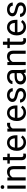

<svg xmlns="http://www.w3.org/2000/svg" viewBox="2362 -3122 770 5533"><g transform="rotate(-90 2746.5 -356.0)"><path d="M166.5 0H76.2V-528.3H166.5ZM68.8 -668.5Q68.8 -690.4 82.3 -705.6Q95.7 -720.7 122.1 -720.7Q148.4 -720.7 162.1 -705.6Q175.8 -690.4 175.8 -668.5Q175.8 -646.5 162.1 -631.8Q148.4 -617.2 122.1 -617.2Q95.7 -617.2 82.3 -631.8Q68.8 -646.5 68.8 -668.5Z M396.5 -528.3 399.4 -461.9Q460 -538.1 557.6 -538.1Q725.1 -538.1 726.6 -349.1V0H636.2V-349.6Q635.7 -406.7 610.1 -434.1Q584.5 -461.4 530.3 -461.4Q486.3 -461.4 453.1 -438Q419.9 -414.6 401.4 -376.5V0H311V-528.3Z M985.4 -656.2V-528.3H1084V-458.5H985.4V-130.9Q985.4 -99.1 998.5 -83.3Q1011.7 -67.4 1043.5 -67.4Q1059.1 -67.4 1086.4 -73.2V0Q1050.8 9.8 1017.1 9.8Q956.5 9.8 925.8 -26.9Q895 -63.5 895 -130.9V-458.5H798.8V-528.3H895V-656.2Z M1408.7 9.8Q1301.3 9.8 1233.9 -60.8Q1166.5 -131.3 1166.5 -249.5V-266.1Q1166.5 -344.7 1196.5 -406.5Q1226.6 -468.3 1280.5 -503.2Q1334.5 -538.1 1397.5 -538.1Q1500.5 -538.1 1557.6 -470.2Q1614.7 -402.3 1614.7 -275.9V-238.3H1256.8Q1258.8 -160.2 1302.5 -112.1Q1346.2 -64 1413.6 -64Q1461.4 -64 1494.6 -83.5Q1527.8 -103 1552.7 -135.3L1607.9 -92.3Q1541.5 9.8 1408.7 9.8ZM1397.5 -463.9Q1342.8 -463.9 1305.7 -424.1Q1268.6 -384.3 1259.8 -312.5H1524.4V-319.3Q1520.5 -388.2 1487.3 -426Q1454.1 -463.9 1397.5 -463.9Z M1974.6 -447.3Q1954.1 -450.7 1930.2 -450.7Q1841.3 -450.7 1809.6 -375V0H1719.2V-528.3H1807.1L1808.6 -467.3Q1853 -538.1 1934.6 -538.1Q1960.9 -538.1 1974.6 -531.2Z M2267.6 9.8Q2160.2 9.8 2092.8 -60.8Q2025.4 -131.3 2025.4 -249.5V-266.1Q2025.4 -344.7 2055.4 -406.5Q2085.4 -468.3 2139.4 -503.2Q2193.4 -538.1 2256.3 -538.1Q2359.4 -538.1 2416.5 -470.2Q2473.6 -402.3 2473.6 -275.9V-238.3H2115.7Q2117.7 -160.2 2161.4 -112.1Q2205.1 -64 2272.5 -64Q2320.3 -64 2353.5 -83.5Q2386.7 -103 2411.6 -135.3L2466.8 -92.3Q2400.4 9.8 2267.6 9.8ZM2256.3 -463.9Q2201.7 -463.9 2164.6 -424.1Q2127.4 -384.3 2118.7 -312.5H2383.3V-319.3Q2379.4 -388.2 2346.2 -426Q2313 -463.9 2256.3 -463.9Z M2885.7 -140.1Q2885.7 -176.8 2858.2 -197Q2830.6 -217.3 2762 -231.9Q2693.4 -246.6 2653.1 -267.1Q2612.8 -287.6 2593.5 -315.9Q2574.2 -344.2 2574.2 -383.3Q2574.2 -448.2 2629.2 -493.2Q2684.1 -538.1 2769.5 -538.1Q2859.4 -538.1 2915.3 -491.7Q2971.2 -445.3 2971.2 -373H2880.4Q2880.4 -410.2 2848.9 -437Q2817.4 -463.9 2769.5 -463.9Q2720.2 -463.9 2692.4 -442.4Q2664.6 -420.9 2664.6 -386.2Q2664.6 -353.5 2690.4 -336.9Q2716.3 -320.3 2783.9 -305.2Q2851.6 -290 2893.6 -269Q2935.5 -248 2955.8 -218.5Q2976.1 -189 2976.1 -146.5Q2976.1 -75.7 2919.4 -33Q2862.8 9.8 2772.5 9.8Q2709 9.8 2660.2 -12.7Q2611.3 -35.2 2583.7 -75.4Q2556.2 -115.7 2556.2 -162.6H2646.5Q2648.9 -117.2 2682.9 -90.6Q2716.8 -64 2772.5 -64Q2823.7 -64 2854.7 -84.7Q2885.7 -105.5 2885.7 -140.1Z M3419.9 0Q3412.1 -15.6 3407.2 -55.7Q3344.2 9.8 3256.8 9.8Q3178.7 9.8 3128.7 -34.4Q3078.6 -78.6 3078.6 -146.5Q3078.6 -229 3141.4 -274.7Q3204.1 -320.3 3317.9 -320.3H3405.8V-361.8Q3405.8 -409.2 3377.4 -437.3Q3349.1 -465.3 3293.9 -465.3Q3245.6 -465.3 3212.9 -440.9Q3180.2 -416.5 3180.2 -381.8H3089.4Q3089.4 -421.4 3117.4 -458.3Q3145.5 -495.1 3193.6 -516.6Q3241.7 -538.1 3299.3 -538.1Q3390.6 -538.1 3442.4 -492.4Q3494.1 -446.8 3496.1 -366.7V-123.5Q3496.1 -50.8 3514.6 -7.8V0ZM3270 -68.8Q3312.5 -68.8 3350.6 -90.8Q3388.7 -112.8 3405.8 -147.9V-256.3H3335Q3168.9 -256.3 3168.9 -159.2Q3168.9 -116.7 3197.3 -92.8Q3225.6 -68.8 3270 -68.8Z M3723.1 -528.3 3726.1 -461.9Q3786.6 -538.1 3884.3 -538.1Q4051.8 -538.1 4053.2 -349.1V0H3962.9V-349.6Q3962.4 -406.7 3936.8 -434.1Q3911.1 -461.4 3856.9 -461.4Q3813 -461.4 3779.8 -438Q3746.6 -414.6 3728 -376.5V0H3637.7V-528.3Z M4312 -656.2V-528.3H4410.6V-458.5H4312V-130.9Q4312 -99.1 4325.2 -83.3Q4338.4 -67.4 4370.1 -67.4Q4385.7 -67.4 4413.1 -73.2V0Q4377.4 9.8 4343.8 9.8Q4283.2 9.8 4252.4 -26.9Q4221.7 -63.5 4221.7 -130.9V-458.5H4125.5V-528.3H4221.7V-656.2Z M4735.4 9.8Q4627.9 9.8 4560.5 -60.8Q4493.2 -131.3 4493.2 -249.5V-266.1Q4493.2 -344.7 4523.2 -406.5Q4553.2 -468.3 4607.2 -503.2Q4661.1 -538.1 4724.1 -538.1Q4827.1 -538.1 4884.3 -470.2Q4941.4 -402.3 4941.4 -275.9V-238.3H4583.5Q4585.4 -160.2 4629.2 -112.1Q4672.9 -64 4740.2 -64Q4788.1 -64 4821.3 -83.5Q4854.5 -103 4879.4 -135.3L4934.6 -92.3Q4868.2 9.8 4735.4 9.8ZM4724.1 -463.9Q4669.4 -463.9 4632.3 -424.1Q4595.2 -384.3 4586.4 -312.5H4851.1V-319.3Q4847.2 -388.2 4814 -426Q4780.8 -463.9 4724.1 -463.9Z M5353.5 -140.1Q5353.5 -176.8 5325.9 -197Q5298.3 -217.3 5229.7 -231.9Q5161.1 -246.6 5120.8 -267.1Q5080.6 -287.6 5061.3 -315.9Q5042 -344.2 5042 -383.3Q5042 -448.2 5096.9 -493.2Q5151.9 -538.1 5237.3 -538.1Q5327.1 -538.1 5383.1 -491.7Q5439 -445.3 5439 -373H5348.1Q5348.1 -410.2 5316.7 -437Q5285.2 -463.9 5237.3 -463.9Q5188 -463.9 5160.2 -442.4Q5132.3 -420.9 5132.3 -386.2Q5132.3 -353.5 5158.2 -336.9Q5184.1 -320.3 5251.7 -305.2Q5319.3 -290 5361.3 -269Q5403.3 -248 5423.6 -218.5Q5443.8 -189 5443.8 -146.5Q5443.8 -75.7 5387.2 -33Q5330.6 9.8 5240.2 9.8Q5176.8 9.8 5127.9 -12.7Q5079.1 -35.2 5051.5 -75.4Q5023.9 -115.7 5023.9 -162.6H5114.3Q5116.7 -117.2 5150.6 -90.6Q5184.6 -64 5240.2 -64Q5291.5 -64 5322.5 -84.7Q5353.5 -105.5 5353.5 -140.1Z"/></g></svg>

Font: RobotoSquareBracket
Style: Square-Bracket
Weight: 400
Version: Version 2.137; 2017